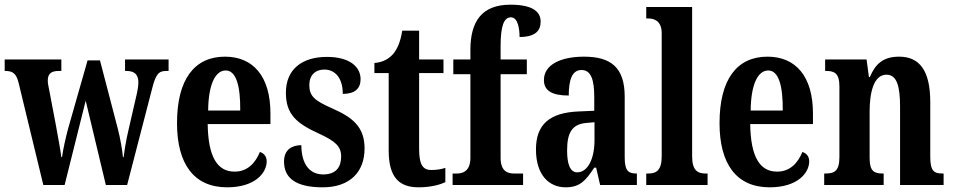

<svg xmlns="http://www.w3.org/2000/svg" viewBox="-22 -790 4071 820"><path d="M58 -434 163 0H254L344 -360L430 0H521L627 -409C643 -474 656 -487 688 -487H698V-536H512V-487H518C552 -487 569 -472 569 -438C569 -427 566 -405 562 -388L527 -236C516 -190 510 -150 506 -119H503C501 -146 491 -202 482 -237L405 -532H352L269 -241C259 -204 247 -151 243 -119H240C236 -150 225 -211 216 -259L189 -401C186 -416 182 -434 182 -445C182 -478 199 -487 231 -487H240V-536H-2V-487H0C32 -487 48 -477 58 -434Z M948 10C1068 10 1117 -52 1117 -101C1117 -123 1104 -136 1088 -141C1069 -95 1036 -57 980 -57C906 -57 867 -120 865 -260H1133V-306C1133 -464 1059 -548 939 -548C809 -548 734 -452 734 -264C734 -90 806 10 948 10ZM1004 -318H867C868 -428 897 -489 942 -489C987 -489 1005 -422 1004 -318Z M1356 10C1472 10 1535 -55 1535 -156C1535 -249 1483 -289 1397 -327C1322 -360 1299 -379 1299 -427C1299 -468 1324 -493 1363 -493C1409 -493 1442 -457 1442 -389C1494 -389 1518 -412 1518 -452C1518 -502 1475 -547 1374 -547C1269 -547 1199 -495 1199 -394C1199 -302 1244 -263 1341 -219C1408 -188 1435 -166 1435 -122C1435 -76 1413 -45 1358 -45C1300 -45 1265 -90 1265 -170C1225 -170 1191 -151 1191 -100C1191 -32 1238 10 1356 10Z M1766 10C1822 10 1861 -3 1880 -12V-73C1862 -67 1842 -64 1820 -64C1781 -64 1768 -91 1768 -155V-478H1872V-536H1768V-659H1696C1688 -610 1675 -583 1660 -563C1643 -542 1617 -524 1577 -521V-478H1638V-147C1638 -30 1685 10 1766 10Z M1911 0H2212V-49H2173C2148 -49 2116 -57 2116 -116V-473H2228V-536H2116V-593C2116 -679 2130 -716 2160 -716C2190 -716 2197 -667 2197 -632C2268 -632 2287 -662 2287 -698C2287 -734 2262 -770 2158 -770C2037 -770 1987 -700 1987 -577V-536H1914V-473H1987V-116C1987 -57 1952 -49 1930 -49H1911Z M2394 10C2456 10 2480 -20 2516 -74H2524L2541 0H2698V-49H2695C2658 -49 2646 -65 2646 -120V-377C2646 -502 2587 -548 2472 -548C2375 -548 2301 -515 2301 -448C2301 -403 2335 -382 2407 -382C2407 -450 2422 -491 2461 -491C2503 -491 2516 -449 2516 -373V-317L2449 -314C2327 -309 2267 -260 2267 -152C2267 -41 2324 10 2394 10ZM2443 -54C2413 -54 2400 -89 2400 -147C2400 -222 2420 -260 2483 -265L2517 -268V-191C2517 -111 2488 -54 2443 -54Z M2738 0H3000V-49H2991C2957 -49 2934 -63 2934 -122V-760H2738V-711H2748C2769 -711 2804 -703 2804 -648V-122C2804 -63 2781 -49 2748 -49H2738Z M3265 10C3385 10 3434 -52 3434 -101C3434 -123 3421 -136 3405 -141C3386 -95 3353 -57 3297 -57C3223 -57 3184 -120 3182 -260H3450V-306C3450 -464 3376 -548 3256 -548C3126 -548 3051 -452 3051 -264C3051 -90 3123 10 3265 10ZM3321 -318H3184C3185 -428 3214 -489 3259 -489C3304 -489 3322 -422 3321 -318Z M3498 0H3752V-49H3748C3712 -49 3692 -58 3692 -115V-313C3692 -394 3709 -471 3764 -471C3809 -471 3822 -420 3822 -335V0H4008V-49H4004C3968 -49 3951 -58 3951 -120V-354C3951 -489 3905 -548 3818 -548C3751 -548 3717 -518 3693 -461H3689L3679 -536H3502V-487H3506C3541 -487 3563 -478 3563 -421V-119C3563 -58 3540 -49 3503 -49H3498Z"/></svg>

Font: Noto Serif Bengali ExtraCondensed
Style: Regular
Weight: 400
Width: 2
Designer: Juan Bruce, Universal Thirst, Indian Type Foundry and the Monotype Design Team.
Foundry: Monotype Imaging Inc.
Version: Version 2.003